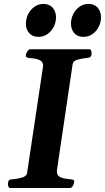

<svg xmlns="http://www.w3.org/2000/svg" viewBox="-20 -939 524 959"><path d="M19.5 -20.5Q19.5 -30.3 23.4 -36.4Q27.3 -42.5 38.1 -43Q62 -44.4 87.4 -51.3Q112.8 -58.1 115.2 -74.2L194.3 -602.5Q195.3 -607.4 195.3 -610.8Q195.3 -627.9 183.1 -635.7Q170.9 -643.6 154.3 -646.2Q137.7 -648.9 124 -649.9Q108.9 -651.4 108.9 -660.2Q108.9 -661.6 109.4 -663.8Q109.9 -666 109.9 -668Q110.8 -673.3 117.2 -683.1Q123.5 -692.9 131.8 -692.9H425.8Q433.1 -692.9 435.5 -685.1Q438 -677.2 437.5 -671.4Q437 -651.4 418 -649.9Q393.1 -647.9 369.1 -641.6Q345.2 -635.3 342.8 -618.7L264.6 -90.3Q264.2 -84.5 264.2 -82Q264.2 -64.9 276.4 -57.1Q288.6 -49.3 305.2 -46.9Q321.8 -44.4 335.4 -43Q343.3 -42.5 346.9 -40.3Q350.6 -38.1 350.6 -31.7Q350.6 -29.8 349.6 -24.9Q349.1 -19.5 343.3 -9.8Q337.4 0 329.1 0H31.2Q24.4 0 22 -7.1Q19.5 -14.2 19.5 -20.5ZM397 -754.9Q367.2 -754.9 350.8 -773.7Q334.5 -792.5 334.5 -820.8Q334.5 -846.2 345.9 -868.7Q357.4 -891.1 377.2 -905.3Q397 -919.4 421.9 -919.4Q451.7 -919.4 468 -900.4Q484.4 -881.3 484.4 -852.5Q484.4 -827.6 473.1 -805.2Q461.9 -782.7 442.1 -768.8Q422.4 -754.9 397 -754.9ZM171.9 -754.9Q142.1 -754.9 125.7 -773.7Q109.4 -792.5 109.4 -820.8Q109.4 -846.2 120.8 -868.7Q132.3 -891.1 152.1 -905.3Q171.9 -919.4 196.8 -919.4Q226.6 -919.4 243.2 -900.4Q259.8 -881.3 259.8 -852.5Q259.8 -827.6 248.3 -805.2Q236.8 -782.7 217 -768.8Q197.3 -754.9 171.9 -754.9Z"/></svg>

Font: Gelasio SemiBold
Style: Italic
Weight: 600
Italic angle: -8.5°
Designer: Eben Sorkin
Foundry: Eben Sorkin
Version: Version 1.008